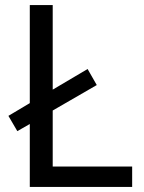

<svg xmlns="http://www.w3.org/2000/svg" viewBox="-20 -734 564 754"><path d="M97 0V-247L48 -219L13 -279L97 -329V-714H187V-382L324 -463L360 -400L187 -300V-80H499V0Z"/></svg>

Font: Noto Sans
Style: Regular
Weight: 400
Designer: Monotype Design Team
Foundry: Monotype Imaging Inc.
Version: Version 2.007